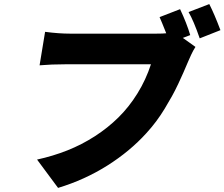

<svg xmlns="http://www.w3.org/2000/svg" viewBox="-20 -857 1100 941"><path d="M912.3 -685 876.1 -671.2 937.9 -627.1Q932.9 -619.7 927 -608.8Q921.2 -598 917.4 -589.7Q913.7 -581.3 907.8 -568.4Q902 -555.4 900.2 -551.1Q887.8 -521.7 878.7 -501.1Q869.7 -480.5 853.9 -446.7Q838.1 -413 822.4 -384.9Q806.8 -356.9 787.3 -324.6Q767.8 -292.3 744.9 -261.7Q721.9 -231.2 697.8 -204.9Q616.8 -115.4 505.9 -45.5Q394.9 24.5 264.6 63.9L161.6 -74.9Q239.7 -92 310.4 -120Q381 -148.1 445 -189.3Q508.9 -230.5 561.1 -282.1Q613.3 -333.8 654.1 -399.9Q695 -465.9 719.8 -541.9H298.7Q233 -541.9 174 -536.9L201 -701Q268.1 -692.1 323.5 -692.1H745.4Q779.5 -692.1 794.7 -693.9Q770.6 -754.6 762.1 -773.1L862.6 -812.1Q895.2 -742.9 912.3 -685ZM904.1 -797.9 1005.7 -837Q1030.9 -787.6 1060.4 -709.2L958.8 -669Q929 -755.3 904.1 -797.9Z"/></svg>

Font: Karasuma Gothic
Style: Italic
Weight: 900
Italic angle: -9.39999°
Designer: Rasmus Andersson / Ryoko Nishizuka
Foundry: Genbu
Version: Version 1.00